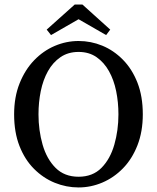

<svg xmlns="http://www.w3.org/2000/svg" viewBox="-20 -809 689 843"><path d="M325 14Q271 14 220.5 -6.5Q170 -27 129.5 -67.5Q89 -108 65.5 -168Q42 -228 42 -307Q42 -383 66 -443Q90 -503 130 -544.5Q170 -586 220.5 -607.5Q271 -629 325 -629Q379 -629 429 -608.5Q479 -588 519.5 -547Q560 -506 583.5 -446Q607 -386 607 -307Q607 -231 583.5 -171Q560 -111 520 -70Q480 -29 429.5 -7.5Q379 14 325 14ZM325 -33Q387 -33 425.5 -72Q464 -111 482 -174Q500 -237 500 -307Q500 -360 490 -409Q480 -458 458.5 -496.5Q437 -535 404 -558Q371 -581 325 -581Q279 -581 245.5 -558Q212 -535 190.5 -496.5Q169 -458 159 -409Q149 -360 149 -307Q149 -237 167 -174Q185 -111 224 -72Q263 -33 325 -33ZM342 -789 464 -679 446 -655 286 -747H364L204 -655L185 -679L308 -789Z"/></svg>

Font: Lisu Bosa
Style: Regular
Weight: 400
Designer: David Morse, Annie Olsen, Victor Gaultney, Frank Grießhammer (Latin)
Foundry: SIL International
Version: Version 2.000